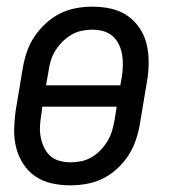

<svg xmlns="http://www.w3.org/2000/svg" viewBox="-20 -548 515 576"><path d="M191 8Q162 8 135 2Q108 -4 86 -19Q64 -34 49.5 -56.5Q35 -79 28.5 -105Q22 -131 22.5 -159.5Q23 -188 27 -216L48 -342Q52 -366 60 -390.5Q68 -415 82.5 -437Q97 -459 117 -477.5Q137 -496 160 -507.5Q183 -519 208 -523.5Q233 -528 257 -528Q286 -528 313 -522Q340 -516 362 -501Q384 -486 399 -463.5Q414 -441 420 -415Q426 -389 426 -360.5Q426 -332 421 -304L400 -178Q396 -154 388 -129.5Q380 -105 366 -83Q352 -61 332 -42.5Q312 -24 289 -12.5Q266 -1 240.5 3.5Q215 8 191 8ZM341 -292 345 -315Q348 -332 348.5 -349.5Q349 -367 346.5 -383Q344 -399 337 -414Q330 -429 318 -439.5Q306 -450 290 -454.5Q274 -459 257 -459Q241 -459 224.5 -455.5Q208 -452 193 -443Q178 -434 165.5 -421Q153 -408 144.5 -393.5Q136 -379 131.5 -363Q127 -347 125 -331L118 -292ZM192 -61Q208 -61 224.5 -64.5Q241 -68 256 -77Q271 -86 283 -99Q295 -112 303.5 -126.5Q312 -141 316.5 -157Q321 -173 324 -189L330 -228H107L104 -205Q101 -188 100 -170.5Q99 -153 102 -137Q105 -121 112 -106Q119 -91 130.5 -80.5Q142 -70 158.5 -65.5Q175 -61 192 -61Z"/></svg>

Font: Iosevka QP
Style: Italic
Weight: 400
Italic angle: -9°
Designer: Belleve Invis
Foundry: Belleve Invis
Version: Version 20.0.0; ttfautohint (v1.8.4)